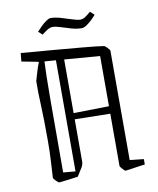

<svg xmlns="http://www.w3.org/2000/svg" viewBox="-84 -809 728 885"><g transform="rotate(-10 279.5 -366.5)"><path d="M98 -468Q104 -488 110.5 -510.5Q117 -533 125 -552L124 -554L46 -569L50 -608Q127 -602 203 -595.5Q279 -589 340.5 -583.5Q402 -578 434 -573Q437 -573 448 -562Q459 -551 459 -547V-35L524 -28V-3Q515 -2 494.5 1Q474 4 455 7Q436 10 432 10Q429 10 418.5 -1.5Q408 -13 408 -16V-261L242 -264V-66Q242 -58 239 -49.5Q236 -41 225 -25L210 -1Q197 1 177 3.5Q157 6 141 8Q125 10 122 10Q118 10 107 -1Q96 -12 96 -16Q98 -55 100.5 -95.5Q103 -136 103 -191Q103 -293 100 -356.5Q97 -420 98 -468ZM147 -32 204 -27V-547L151 -551Q148 -501 147.5 -377Q147 -253 147 -32ZM408 -531 242 -544V-293L408 -296ZM348 -672Q325 -672 300 -679Q275 -686 252.5 -693.5Q230 -701 215 -701Q203 -701 189 -692Q175 -683 164 -674L146 -691Q155 -701 167 -713Q179 -725 192 -734Q205 -743 213 -743Q234 -743 260 -735.5Q286 -728 310 -720Q334 -712 348 -712Q360 -712 373 -721Q386 -730 397 -740L416 -723Q408 -713 395.5 -701Q383 -689 370 -680.5Q357 -672 348 -672Z"/></g></svg>

Font: Grenze Gotisch ExtraLight
Style: Regular
Weight: 200
Designer: Renata Polastri
Foundry: Omnibus-Type
Version: Version 1.001